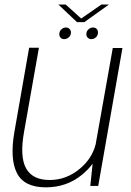

<svg xmlns="http://www.w3.org/2000/svg" viewBox="-20 -798 563 824"><path d="M367.5 0H401.5L505.5 -592H464L390.5 -178.5Q375 -118 324 -75Q265.5 -25.5 193 -25.5Q119.5 -25.5 91.8 -75.8Q64 -126 83.5 -233.5L147 -593H105L42 -233Q21.5 -117 52.5 -55.5Q83.5 6 176.5 6Q266.5 6 332.5 -48.5Q359.5 -71 377.5 -95.5ZM255.5 -630Q266.5 -630 275.5 -638.2Q284.5 -646.5 284.5 -658.5Q284.5 -668 278.2 -674Q272 -680 263 -680Q252 -680 243.2 -671.8Q234.5 -663.5 234.5 -651.5Q234.5 -642 240.2 -636Q246 -630 255.5 -630ZM372 -630Q383.5 -630 392 -638.2Q400.5 -646.5 400.5 -658.5Q400.5 -668 394.8 -674Q389 -680 379.5 -680Q368.5 -680 359.5 -671.8Q350.5 -663.5 350.5 -651.5Q350.5 -642 356.8 -636Q363 -630 372 -630ZM310.5 -703H342L447.5 -778.5H415L328.5 -718.5L262 -778.5H230.5Z"/></svg>

Font: Anybody Thin ExtraLight
Style: Italic
Weight: 250
Italic angle: -10°
Version: Version 1.113;gftools[0.9.25]